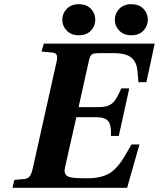

<svg xmlns="http://www.w3.org/2000/svg" viewBox="-20 -901 762 921"><path d="M40 0 48.8 -38.1 94.2 -42Q114.3 -43.5 123 -55.9Q131.8 -68.4 138.2 -98.1L249 -594.2Q256.3 -621.1 252.9 -634.3Q249.5 -647.5 230 -648.9L179.2 -653.8L189.9 -691.9H722.2L682.1 -506.8H644L639.2 -562Q635.7 -602.1 610.8 -624Q585.9 -646 524.9 -646H456.1Q429.7 -646 420.9 -640.1Q412.1 -634.3 407.2 -612.8L356.9 -387.2H451.2Q483.4 -387.2 501.5 -395Q519.5 -402.8 532.2 -420.4Q544.9 -438 562 -477.1H600.1L549.8 -249H512.2Q514.6 -298.3 500.2 -318.6Q485.8 -338.9 439.9 -338.9H346.2L293 -103Q290.5 -92.8 289.8 -84.7Q289.1 -76.7 291.5 -70.8Q293.9 -64.9 297.1 -60.8Q300.3 -56.6 308.1 -53.7Q315.9 -50.8 323 -49.3Q330.1 -47.9 344 -47.1Q357.9 -46.4 369.4 -46.1Q380.9 -45.9 400.9 -45.9Q462.9 -45.9 502.7 -68.4Q542.5 -90.8 579.1 -153.8L610.8 -208H648.9L589.8 0ZM357.9 -880.9Q395 -880.9 416 -858.9Q437 -836.9 437 -806.2Q437 -775.9 416 -753.9Q395 -731.9 357.9 -731.9Q321.8 -731.9 300.3 -753.9Q278.8 -775.9 278.8 -806.2Q278.8 -836.4 300.3 -858.6Q321.8 -880.9 357.9 -880.9ZM609.9 -880.9Q647 -880.9 668 -858.9Q689 -836.9 689 -806.2Q689 -775.9 668 -753.9Q647 -731.9 609.9 -731.9Q573.7 -731.9 552.2 -753.9Q530.8 -775.9 530.8 -806.2Q530.8 -836.4 552.2 -858.6Q573.7 -880.9 609.9 -880.9Z"/></svg>

Font: Linguistics Pro
Style: Bold Italic
Weight: 700
Italic angle: -12°
Designer: Stefan Peev, Context Ltd
Foundry: Stefan Peev, Context Ltd
Version: Version 001.000